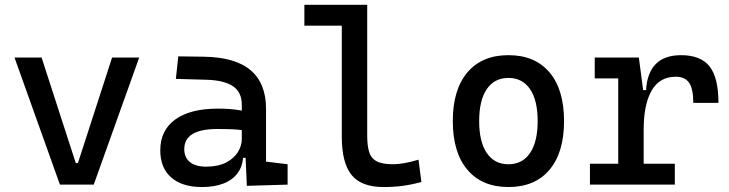

<svg xmlns="http://www.w3.org/2000/svg" viewBox="-20 -752 2970 782"><path d="M224.1 0 39.1 -517.6H149.4L288.6 -87.9H297.4L436.5 -517.6H546.9L361.8 0Z M985.4 4.9 978.5 -148.4 964.8 -191.4V-325.2Q964.8 -377 928.5 -401.1Q892.1 -425.3 820.3 -427.2L696.3 -430.7L706.1 -522.5L810.5 -521Q939 -519 1001.2 -465.6Q1063.5 -412.1 1063.5 -309.6V-93.8L1151.4 -83V0ZM802.7 9.8Q721.7 9.8 677.2 -29.3Q632.8 -68.4 632.8 -139.6Q632.8 -221.7 694.1 -265.6Q755.4 -309.6 867.2 -309.6Q913.6 -309.6 950 -304Q986.3 -298.3 1014.6 -287.1L993.2 -216.8Q960.4 -224.1 929.2 -225.3Q897.9 -226.6 865.2 -226.6Q730.5 -226.6 730.5 -144.5Q730.5 -110.4 753.7 -91.8Q776.9 -73.2 819.3 -73.2Q867.7 -73.2 900.1 -89.8Q932.6 -106.4 948.7 -132.3Q964.8 -158.2 964.8 -185.5V-242.2L995.1 -109.4H954.1L970.7 -125Q970.7 -80.1 950 -50Q929.2 -20 891.6 -5.1Q854 9.8 802.7 9.8Z M1542 9.8Q1452.1 9.8 1412.1 -39.1Q1372.1 -87.9 1372.1 -195.3V-732.4H1475.6V-200.2Q1475.6 -159.2 1483.4 -133.3Q1491.2 -107.4 1513.9 -95.2Q1536.6 -83 1581.1 -83Q1621.6 -83 1684.6 -101.6L1696.3 -10.7Q1656.7 0 1620.4 4.9Q1584 9.8 1542 9.8ZM1219.7 -647.5V-732.4H1380.9V-647.5Z M2050.8 9.8Q1943.4 9.8 1883.8 -60.5Q1824.2 -130.9 1824.2 -258.8Q1824.2 -387.2 1883.8 -457.3Q1943.4 -527.3 2050.8 -527.3Q2158.7 -527.3 2218 -457.3Q2277.3 -387.2 2277.3 -258.8Q2277.3 -130.9 2218 -60.5Q2158.7 9.8 2050.8 9.8ZM2050.8 -83Q2107.9 -83 2138.9 -128.9Q2169.9 -174.8 2169.9 -258.8Q2169.9 -343.3 2138.9 -388.9Q2107.9 -434.6 2050.8 -434.6Q1993.7 -434.6 1962.6 -388.9Q1931.6 -343.3 1931.6 -258.8Q1931.6 -174.8 1962.6 -128.9Q1993.7 -83 2050.8 -83Z M2601.6 -222.7 2571.3 -384.8H2611.3Q2620.1 -527.3 2753.9 -527.3Q2834 -527.3 2870.1 -481.4Q2906.2 -435.5 2906.2 -333H2803.7Q2803.7 -389.6 2786.9 -414.6Q2770 -439.5 2732.4 -439.5Q2666.5 -439.5 2634 -383.1Q2601.6 -326.7 2601.6 -222.7ZM2382.8 0V-85H2728.5V0ZM2498 0V-517.6H2582L2601.6 -369.1V0ZM2402.3 -432.6V-517.6H2575.2L2585 -432.6Z"/></svg>

Font: Cascadia Mono
Style: Regular
Weight: 400
Monospace: yes
Designer: Aaron Bell
Foundry: Saja Typeworks
Version: Version 2102.003